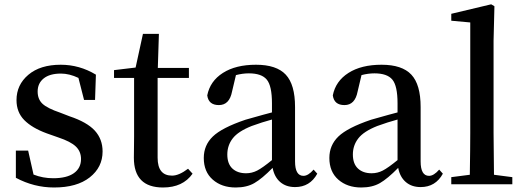

<svg xmlns="http://www.w3.org/2000/svg" viewBox="-20 -834 2369 869"><path d="M252 -324.2 294.9 -307.6Q374 -281.2 409.2 -242.7Q444.3 -204.1 444.3 -148.4Q444.3 -77.1 386.2 -31.2Q328.1 14.6 224.6 14.6Q133.8 14.6 51.8 -29.3V-152.3H107.4L131.8 -43.9Q173.8 -27.3 220.7 -27.3Q282.2 -27.3 314.5 -50.3Q346.7 -73.2 346.7 -114.3Q346.7 -148.4 323.2 -170.9Q299.8 -193.4 244.1 -211.9L191.4 -230.5Q125 -254.9 89.8 -290.5Q54.7 -326.2 54.7 -380.9Q54.7 -450.2 108.4 -495.6Q162.1 -541 254.9 -541Q339.8 -541 414.1 -496.1L410.2 -381.8H360.4L335 -481.4Q293.9 -501 255.9 -501Q205.1 -501 177.7 -479Q150.4 -457 150.4 -419.9Q150.4 -384.8 172.4 -364.3Q194.3 -343.8 252 -324.2Z M831.1 -70.3 851.6 -47.9Q807.6 14.6 717.8 14.6Q585.9 14.6 585.9 -120.1Q585.9 -133.8 586.4 -164.6Q586.9 -195.3 586.9 -216.8V-481.4H496.1V-516.6L593.8 -528.3L627 -680.7H699.2L694.3 -526.4H835V-481.4H693.4V-120.1Q693.4 -39.1 758.8 -39.1Q790 -39.1 831.1 -70.3Z M1210.9 -109.4V-293Q1167 -281.2 1119.1 -263.7Q1057.6 -239.3 1033.2 -207.5Q1008.8 -175.8 1008.8 -134.8Q1008.8 -92.8 1031.7 -71.3Q1054.7 -49.8 1093.8 -49.8Q1120.1 -49.8 1144 -62Q1168 -74.2 1210.9 -109.4ZM1399.4 -66.4 1416 -47.9Q1382.8 12.7 1315.4 12.7Q1274.4 12.7 1248 -10.3Q1221.7 -33.2 1213.9 -74.2Q1166 -25.4 1131.3 -5.4Q1096.7 14.6 1046.9 14.6Q983.4 14.6 942.9 -21Q902.3 -56.6 902.3 -119.1Q902.3 -176.8 943.4 -216.3Q984.4 -255.9 1090.8 -292Q1190.4 -320.3 1210.9 -325.2V-366.2Q1210.9 -445.3 1187.5 -473.6Q1164.1 -502 1106.4 -502Q1078.1 -502 1047.9 -494.1L1030.3 -419.9Q1018.6 -358.4 970.7 -358.4Q923.8 -358.4 918 -402.3Q930.7 -466.8 988.8 -503.9Q1046.9 -541 1138.7 -541Q1231.4 -541 1273.4 -496.1Q1315.4 -451.2 1315.4 -349.6V-103.5Q1315.4 -38.1 1353.5 -38.1Q1375 -38.1 1399.4 -66.4Z M1779.3 -109.4V-293Q1735.4 -281.2 1687.5 -263.7Q1626 -239.3 1601.6 -207.5Q1577.1 -175.8 1577.1 -134.8Q1577.1 -92.8 1600.1 -71.3Q1623 -49.8 1662.1 -49.8Q1688.5 -49.8 1712.4 -62Q1736.3 -74.2 1779.3 -109.4ZM1967.8 -66.4 1984.4 -47.9Q1951.2 12.7 1883.8 12.7Q1842.8 12.7 1816.4 -10.3Q1790 -33.2 1782.2 -74.2Q1734.4 -25.4 1699.7 -5.4Q1665 14.6 1615.2 14.6Q1551.8 14.6 1511.2 -21Q1470.7 -56.6 1470.7 -119.1Q1470.7 -176.8 1511.7 -216.3Q1552.7 -255.9 1659.2 -292Q1758.8 -320.3 1779.3 -325.2V-366.2Q1779.3 -445.3 1755.9 -473.6Q1732.4 -502 1674.8 -502Q1646.5 -502 1616.2 -494.1L1598.6 -419.9Q1586.9 -358.4 1539.1 -358.4Q1492.2 -358.4 1486.3 -402.3Q1499 -466.8 1557.1 -503.9Q1615.2 -541 1707 -541Q1799.8 -541 1841.8 -496.1Q1883.8 -451.2 1883.8 -349.6V-103.5Q1883.8 -38.1 1921.9 -38.1Q1943.4 -38.1 1967.8 -66.4Z M2215.8 -43 2298.8 -32.2V0H2022.5V-32.2L2106.4 -43Q2108.4 -166 2108.4 -232.4V-732.4L2022.5 -740.2V-771.5L2203.1 -814.5L2217.8 -805.7L2213.9 -649.4V-232.4Q2213.9 -166 2215.8 -43Z"/></svg>

Font: GenYoMin TW TTF SemiBold
Style: Regular
Weight: 600
Version: Version 1.300